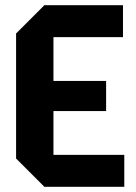

<svg xmlns="http://www.w3.org/2000/svg" viewBox="-20 -720 523 740"><path d="M42 -109V-591L151 -700H454V-577H186V-123H459V0H151ZM87 -292V-408H389V-292Z"/></svg>

Font: Tektur SemiCondensed SemiBold
Style: Regular
Weight: 600
Width: 4
Designer: Adam Jagosz
Foundry: Adam Jagosz
Version: Version 1.005;gftools[0.9.30]